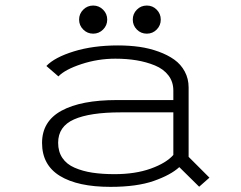

<svg xmlns="http://www.w3.org/2000/svg" viewBox="-20 -680 890 710"><path d="M361.2 -570.8Q346 -555.5 324.5 -555.5Q303 -555.5 287.8 -570.8Q272.5 -586 272.5 -607.5Q272.5 -629 287.8 -644.2Q303 -659.5 324.5 -659.5Q346 -659.5 361.2 -644.2Q376.5 -629 376.5 -607.5Q376.5 -586 361.2 -570.8ZM523 -555.5Q501 -555.5 486 -570.8Q471 -586 471 -607.5Q471 -629 486 -644.2Q501 -659.5 523 -659.5Q544.5 -659.5 559.5 -644.2Q574.5 -629 574.5 -607.5Q574.5 -586 559.5 -570.8Q544.5 -555.5 523 -555.5ZM416.5 -512Q458 -512 495.2 -506.8Q532.5 -501.5 566.2 -489.2Q600 -477 624.5 -459.5Q649 -442 663.2 -415.5Q677.5 -389 677.5 -356.5V-100L754.5 -23L716.5 10.5L643 -62Q611.5 -33 548.8 -11Q486 11 388.5 11Q267.5 11 201.5 -29.5Q135.5 -70 135.5 -151.5Q135.5 -231.5 207.8 -270.8Q280 -310 412 -310H621V-345Q621 -377.5 602.8 -401.2Q584.5 -425 552.8 -438Q521 -451 484.8 -457Q448.5 -463 406.5 -463Q342 -463 281.2 -443Q220.5 -423 196 -397.5L151.5 -436Q182 -468 253.2 -490Q324.5 -512 416.5 -512ZM404 -36Q480.5 -36 537.5 -56.5Q594.5 -77 621 -107V-264.5H426.5Q312.5 -264.5 253.8 -238.5Q195 -212.5 195 -152Q195 -119 210.8 -95.8Q226.5 -72.5 256 -59.8Q285.5 -47 321.5 -41.5Q357.5 -36 404 -36Z"/></svg>

Font: League Mono Wide UltraLight
Style: Regular
Weight: 200
Width: 8
Designer: Tyler Finck
Foundry: The League of Moveable Type / Tyler Finck
Version: Version 2.210